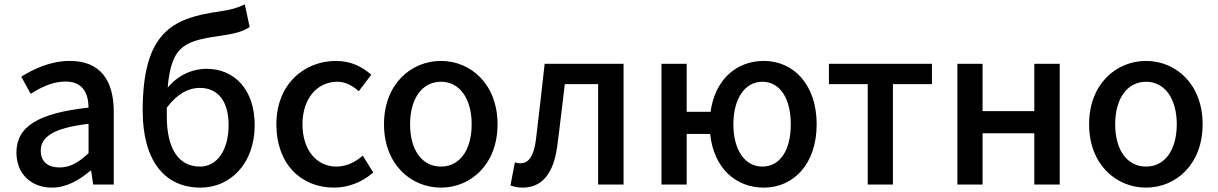

<svg xmlns="http://www.w3.org/2000/svg" viewBox="-20 -842 5556 876"><path d="M217 14C283 14 342 -20 392 -63H396L405 0H499V-331C499 -478 436 -564 299 -564C211 -564 134 -528 77 -492L120 -414C167 -444 221 -470 279 -470C360 -470 383 -414 384 -351C155 -326 55 -265 55 -146C55 -49 122 14 217 14ZM252 -78C203 -78 166 -100 166 -155C166 -216 221 -258 384 -277V-143C339 -101 300 -78 252 -78Z M895 14C1033 14 1142 -98 1142 -271C1142 -434 1049 -528 923 -528C856 -528 791 -498 745 -442C762 -644 830 -656 1001 -681C1047 -688 1090 -698 1119 -719L1097 -822C1062 -806 1039 -798 977 -789C768 -759 631 -696 631 -337C631 -114 727 14 895 14ZM741 -351C792 -418 843 -441 891 -441C975 -441 1023 -380 1023 -271C1023 -158 971 -82 893 -82C794 -82 741 -164 741 -312Z M1504 14C1567 14 1632 -10 1683 -55L1635 -132C1602 -103 1561 -82 1515 -82C1424 -82 1360 -158 1360 -275C1360 -391 1426 -469 1519 -469C1556 -469 1587 -452 1617 -426L1674 -501C1634 -536 1583 -564 1513 -564C1368 -564 1241 -458 1241 -275C1241 -92 1355 14 1504 14Z M1992 14C2128 14 2250 -92 2250 -275C2250 -458 2128 -564 1992 -564C1855 -564 1732 -458 1732 -275C1732 -92 1855 14 1992 14ZM1992 -82C1905 -82 1851 -158 1851 -275C1851 -391 1905 -469 1992 -469C2078 -469 2132 -391 2132 -275C2132 -158 2078 -82 1992 -82Z M2364 14C2453 14 2505 -50 2522 -172C2535 -268 2545 -363 2557 -458H2709V0H2825V-551H2465C2452 -435 2439 -318 2425 -203C2415 -128 2391 -97 2355 -97C2345 -97 2337 -99 2329 -101L2309 4C2326 10 2342 14 2364 14Z M3458 -82C3378 -82 3326 -158 3326 -275C3326 -391 3378 -469 3458 -469C3540 -469 3588 -391 3588 -275C3588 -158 3540 -82 3458 -82ZM3465 14C3599 14 3706 -92 3706 -275C3706 -458 3599 -564 3465 -564C3339 -564 3242 -478 3222 -332H3113V-551H2998V0H3113V-231H3220C3236 -77 3335 14 3465 14Z M3939 0H4054V-458H4232V-551H3762V-458H3939Z M4348 0H4463V-234H4699V0H4815V-551H4699V-335H4463V-551H4348Z M5209 14C5345 14 5467 -92 5467 -275C5467 -458 5345 -564 5209 -564C5072 -564 4949 -458 4949 -275C4949 -92 5072 14 5209 14ZM5209 -82C5122 -82 5068 -158 5068 -275C5068 -391 5122 -469 5209 -469C5295 -469 5349 -391 5349 -275C5349 -158 5295 -82 5209 -82Z"/></svg>

Font: Noto Sans TC Medium
Style: Regular
Weight: 500
Designer: Ryoko NISHIZUKA 西塚涼子 (kana, bopomofo & ideographs); Paul D. Hunt (Latin, Greek & Cyrillic); Sandoll Communications 산돌커뮤니
Foundry: Adobe
Version: Version 2.004;hotconv 1.0.118;makeotfexe 2.5.65603